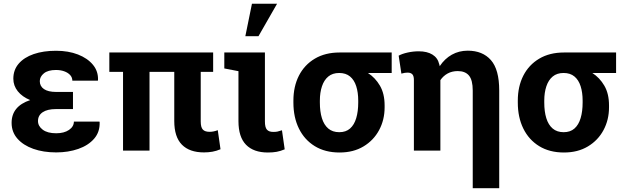

<svg xmlns="http://www.w3.org/2000/svg" viewBox="-20 -811 3376 1034"><path d="M282.7 9.8Q213.4 9.8 159.2 -9.5Q105 -28.8 73.7 -64.5Q42.5 -100.1 42.5 -149.4Q42.5 -238.8 142.6 -272Q99.6 -289.6 75.7 -319.6Q51.8 -349.6 51.8 -387.2Q51.8 -434.6 80.8 -468.3Q109.9 -502 161.6 -519.8Q213.4 -537.6 281.7 -537.6Q348.1 -537.6 399.7 -517.6Q451.2 -497.6 480.5 -462.2Q509.8 -426.8 507.8 -379.4L506.8 -376.5H369.6Q369.6 -394 357.7 -407Q345.7 -419.9 325.9 -427Q306.2 -434.1 281.7 -434.1Q238.3 -434.1 216.3 -416Q194.3 -397.9 194.3 -374Q194.3 -346.7 216.8 -331.3Q239.3 -315.9 281.7 -315.9H373V-223.6H281.7Q234.9 -223.6 209.7 -206.5Q184.6 -189.5 184.6 -159.2Q184.6 -131.8 210.2 -112.5Q235.8 -93.3 282.7 -93.3Q325.2 -93.3 351.6 -111.3Q377.9 -129.4 377.9 -156.2H515.6L516.6 -153.3Q518.6 -100.6 487.1 -64.2Q455.6 -27.8 401.6 -9Q347.7 9.8 282.7 9.8Z M1078.6 9.8Q1000.5 9.8 959.5 -32Q918.5 -73.7 918.5 -159.2V-423.8H785.2V0H642.6V-423.8H568.8V-528.3H1127.9V-423.8H1061V-157.2Q1061 -125.5 1072.3 -113.3Q1083.5 -101.1 1108.4 -101.1Q1119.6 -101.1 1130.4 -103.3Q1141.1 -105.5 1152.8 -109.9L1167.5 -7.3Q1146 2 1124.3 5.9Q1102.5 9.8 1078.6 9.8Z M1422.4 10.3Q1345.7 10.3 1304.9 -31.5Q1264.2 -73.2 1264.2 -158.7V-427.7L1188 -442.4V-528.3H1406.7V-156.7Q1406.7 -125 1417.5 -112.8Q1428.2 -100.6 1451.2 -100.6Q1465.3 -100.6 1473.6 -102.3Q1481.9 -104 1498.5 -109.4L1513.2 -6.8Q1490.2 2.9 1469.7 6.6Q1449.2 10.3 1422.4 10.3ZM1301.3 -616.2 1336.9 -791H1472.2L1372.1 -616.2Z M1808.6 10.3Q1731 10.3 1675.3 -23.9Q1619.6 -58.1 1589.8 -118.7Q1560.1 -179.2 1560.1 -258.8V-269Q1560.1 -345.2 1589.8 -403.6Q1619.6 -461.9 1675.5 -495.1Q1731.4 -528.3 1809.1 -528.3H2089.4V-418H1961.4Q2001 -392.6 2026.1 -349.6Q2051.3 -306.6 2051.3 -243.2V-232.9Q2051.3 -165.5 2021.7 -110.4Q1992.2 -55.2 1937.7 -22.5Q1883.3 10.3 1808.6 10.3ZM1807.1 -99.1Q1842.8 -99.1 1865.2 -118.9Q1887.7 -138.7 1898.4 -174.8Q1909.2 -210.9 1909.2 -258.8V-269Q1909.2 -313 1898.4 -346.7Q1887.7 -380.4 1865 -399.2Q1842.3 -418 1806.6 -418Q1771 -418 1748 -398.9Q1725.1 -379.9 1713.9 -346.2Q1702.6 -312.5 1702.6 -269V-258.8Q1702.6 -210.4 1713.6 -174.6Q1724.6 -138.7 1747.8 -118.9Q1771 -99.1 1807.1 -99.1Z M2525.9 202.6V-323.2Q2525.9 -379.9 2505.6 -404.1Q2485.4 -428.2 2445.3 -428.2Q2414.6 -428.2 2390.9 -415.3Q2367.2 -402.3 2351.6 -379.4V0H2209V-380.4Q2209 -402.3 2200.4 -411.1Q2191.9 -419.9 2174.8 -419.9Q2165.5 -419.9 2159.7 -418.7Q2153.8 -417.5 2141.6 -414.6L2127 -511.2Q2145.5 -521.5 2175.3 -528.1Q2205.1 -534.7 2234.9 -534.7Q2280.3 -534.7 2308.8 -517.1Q2337.4 -499.5 2345.2 -465.8Q2346.2 -463.4 2346.9 -460.2Q2347.7 -457 2348.1 -454.6Q2374.5 -494.6 2413.1 -516.4Q2451.7 -538.1 2499 -538.1Q2579.1 -538.1 2623.8 -487.3Q2668.5 -436.5 2668.5 -323.7V202.6Z M3017.1 10.3Q2939.5 10.3 2883.8 -23.9Q2828.1 -58.1 2798.3 -118.7Q2768.6 -179.2 2768.6 -258.8V-269Q2768.6 -345.2 2798.3 -403.6Q2828.1 -461.9 2884 -495.1Q2939.9 -528.3 3017.6 -528.3H3297.9V-418H3169.9Q3209.5 -392.6 3234.6 -349.6Q3259.8 -306.6 3259.8 -243.2V-232.9Q3259.8 -165.5 3230.2 -110.4Q3200.7 -55.2 3146.2 -22.5Q3091.8 10.3 3017.1 10.3ZM3015.6 -99.1Q3051.3 -99.1 3073.7 -118.9Q3096.2 -138.7 3106.9 -174.8Q3117.7 -210.9 3117.7 -258.8V-269Q3117.7 -313 3106.9 -346.7Q3096.2 -380.4 3073.5 -399.2Q3050.8 -418 3015.1 -418Q2979.5 -418 2956.5 -398.9Q2933.6 -379.9 2922.4 -346.2Q2911.1 -312.5 2911.1 -269V-258.8Q2911.1 -210.4 2922.1 -174.6Q2933.1 -138.7 2956.3 -118.9Q2979.5 -99.1 3015.6 -99.1Z"/></svg>

Font: Robotiche
Style: Bold
Weight: 700
Designer: Google
Version: Version 2.001